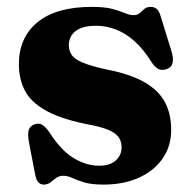

<svg xmlns="http://www.w3.org/2000/svg" viewBox="-20 -510 550 544"><path d="M260.5 -40.5Q292 -40.5 308.2 -55.5Q324.5 -70.5 324.5 -92.5Q324.5 -106 318.8 -117.2Q313 -128.5 295.5 -138Q278 -147.5 242.5 -155Q157.5 -170.5 112.2 -195.5Q67 -220.5 50.2 -253.8Q33.5 -287 33.5 -328Q33.5 -403.5 86.2 -447Q139 -490.5 240.5 -490.5Q276.5 -490.5 298.2 -484.8Q320 -479 333.8 -473Q347.5 -467 358 -467Q369.5 -467 376 -473Q382.5 -479 389.2 -484.8Q396 -490.5 407.5 -490.5Q416.5 -490.5 423.8 -484.8Q431 -479 435.5 -463L465 -367.5Q472 -346 469.2 -332.8Q466.5 -319.5 453 -314.5Q439.5 -309.5 429.5 -314.2Q419.5 -319 410 -333Q387.5 -369.5 362 -392.5Q336.5 -415.5 309 -426.2Q281.5 -437 251.5 -437Q213.5 -437 194.2 -422Q175 -407 175 -381.5Q175 -366.5 183 -354.5Q191 -342.5 214 -332.8Q237 -323 280.5 -313.5Q349.5 -300 389.8 -276.8Q430 -253.5 447.5 -220.2Q465 -187 465 -142Q465 -95.5 440.5 -60.5Q416 -25.5 372.8 -6.2Q329.5 13 273.5 13Q239 13 218.5 6.8Q198 0.5 184.8 -5.8Q171.5 -12 159.5 -12Q147.5 -12 139 -5.8Q130.5 0.5 122.8 6.8Q115 13 104 13Q95 13 88.8 6.5Q82.5 0 79.5 -16L62 -107.5Q58 -130 61.2 -141Q64.5 -152 76 -157Q89.5 -162.5 99.5 -156.5Q109.5 -150.5 120 -135Q153 -83.5 188.8 -62Q224.5 -40.5 260.5 -40.5Z"/></svg>

Font: Fraunces
Style: Bold
Weight: 700
Version: Version 1.000;[b76b70a41]